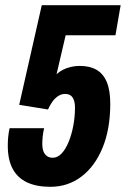

<svg xmlns="http://www.w3.org/2000/svg" viewBox="-20 -708 485 740"><path d="M174 12Q121 12 84.5 -5Q48 -22 29 -57Q10 -92 10 -147Q10 -163 11.5 -179.5Q13 -196 17 -214H150Q146 -197 144.5 -181.5Q143 -166 143 -154Q143 -136 147.5 -124.5Q152 -113 161 -106.5Q170 -100 183 -100Q202 -100 217.5 -116.5Q233 -133 244.5 -161Q256 -189 262.5 -223.5Q269 -258 269 -294Q269 -318 260 -332Q251 -346 231 -346Q216 -346 203 -337Q190 -328 180.5 -314Q171 -300 165 -286L54 -304L141 -688H445L425 -572H233L198 -422Q209 -432 222.5 -439Q236 -446 252.5 -450Q269 -454 287 -454Q326 -454 352 -439Q378 -424 391.5 -392Q405 -360 405 -308Q405 -211 375.5 -139Q346 -67 294 -27.5Q242 12 174 12Z"/></svg>

Font: Archivo ExtraCondensed ExtraBold
Style: Italic
Weight: 800
Width: 2
Italic angle: -10°
Designer: Hector Gatti
Foundry: Omnibus-Type
Version: Version 2.001